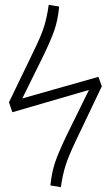

<svg xmlns="http://www.w3.org/2000/svg" viewBox="-20 -763 458 792"><path d="M400 -407 296 -189Q262 -118 250 -79Q238 -40 231 9L188 2Q193 -51 207 -92.5Q221 -134 256 -207L347 -392L31 -300L17 -341L116 -546Q150 -615 162 -654Q174 -693 181 -743L224 -736Q219 -682 205 -640.5Q191 -599 156 -527L72 -357L386 -446Z"/></svg>

Font: FiraGO ExtraLight
Style: Regular
Weight: 200
Designer: bBox Type
Foundry: bBox Type GmbH
Version: Version 1.001